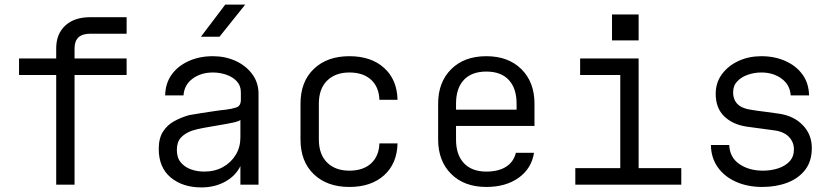

<svg xmlns="http://www.w3.org/2000/svg" viewBox="-20 -805 3640 837"><path d="M225 0V-478H63V-550H225V-594Q225 -657 264.5 -693.5Q304 -730 373 -730H532V-658H373Q305 -658 305 -594V-550H532V-478H305V0Z M858 12Q776 12 724 -31.5Q672 -75 672 -156Q672 -202 690.5 -231Q709 -260 739 -276.5Q769 -293 804 -303Q825 -307 854.5 -311.5Q884 -316 914 -320.5Q944 -325 965 -327Q990 -330 1010 -336.5Q1030 -343 1030 -370V-403Q1030 -432 1012 -451Q994 -470 966 -479.5Q938 -489 908 -489Q856 -489 819.5 -462Q783 -435 780 -389H700Q701 -442 728.5 -480Q756 -518 803 -539Q850 -560 908 -560Q962 -560 1007 -539.5Q1052 -519 1079.5 -482Q1107 -445 1107 -396V0H1028V-81Q1007 -38 961.5 -13Q916 12 858 12ZM870 -57Q917 -57 952.5 -77Q988 -97 1008 -130.5Q1028 -164 1028 -206V-282Q1021 -276 995.5 -270.5Q970 -265 936.5 -259.5Q903 -254 870 -248Q837 -242 816 -235Q786 -224 768.5 -205Q751 -186 751 -151Q751 -117 768.5 -96.5Q786 -76 813 -66.5Q840 -57 870 -57ZM856 -645 962 -785H1049L937 -645Z M1503 10Q1406 10 1348 -45.5Q1290 -101 1290 -197V-353Q1290 -449 1348 -504.5Q1406 -560 1503 -560Q1598 -560 1654.5 -509Q1711 -458 1713 -370H1634Q1632 -426 1597.5 -457.5Q1563 -489 1503 -489Q1442 -489 1406 -453.5Q1370 -418 1370 -353V-197Q1370 -132 1406 -96.5Q1442 -61 1503 -61Q1563 -61 1597.5 -92.5Q1632 -124 1634 -180H1713Q1711 -92 1654.5 -41Q1598 10 1503 10Z M2100 10Q2004 10 1947 -46.5Q1890 -103 1890 -197V-353Q1890 -447 1947 -503.5Q2004 -560 2100 -560Q2196 -560 2253 -503.5Q2310 -447 2310 -353V-256H1968V-197Q1968 -130 2002.5 -93.5Q2037 -57 2100 -57Q2153 -57 2186 -78Q2219 -99 2229 -139H2308Q2297 -70 2241 -30Q2185 10 2100 10ZM1968 -327H2232V-353Q2232 -420 2198 -456.5Q2164 -493 2100 -493Q2036 -493 2002 -456.5Q1968 -420 1968 -353Z M2488 0V-72H2684V-478H2509V-550H2764V-72H2950V0ZM2648 -742H2764V-629H2648Z M3303 10Q3239 10 3188.5 -12.5Q3138 -35 3109 -76Q3080 -117 3079 -173H3159Q3161 -119 3203 -90Q3245 -61 3306 -61Q3341 -61 3372 -71Q3403 -81 3422 -101.5Q3441 -122 3441 -154Q3441 -186 3418.5 -209Q3396 -232 3353 -237Q3323 -241 3294 -245Q3265 -249 3235 -253Q3174 -262 3137 -298Q3100 -334 3100 -396Q3100 -445 3127.5 -482Q3155 -519 3200 -539.5Q3245 -560 3299 -560Q3357 -560 3404 -539Q3451 -518 3478.5 -480Q3506 -442 3507 -389H3427Q3424 -435 3387.5 -462Q3351 -489 3299 -489Q3269 -489 3241 -479.5Q3213 -470 3194.5 -451Q3176 -432 3176 -403Q3176 -336 3257 -326Q3280 -322 3310 -318.5Q3340 -315 3379 -309Q3442 -299 3480.5 -258.5Q3519 -218 3519 -160Q3519 -102 3490 -64.5Q3461 -27 3412 -8.5Q3363 10 3303 10Z"/></svg>

Font: Tiny Light
Style: Regular
Weight: 300
Monospace: yes
Designer: Philipp Nurullin, Konstantin Bulenkov
Foundry: JetBrains
Version: Version 2.251; ttfautohint (v1.8.4.7-5d5b)